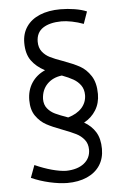

<svg xmlns="http://www.w3.org/2000/svg" viewBox="-54 -764 555 835"><g transform="rotate(-5 224.0 -346.5)"><path d="M368.7 -103Q368.7 -61.5 348.9 -31.2Q329.1 -1 292.2 15.4Q255.4 31.7 205.6 31.7Q170.4 31.2 128.7 21.7Q86.9 12.2 49.8 -4.4L69.8 -58.6Q107.9 -41.5 144 -31.7Q180.2 -22 205.6 -21.5Q254.9 -22.5 283.4 -44.7Q312 -66.9 312.5 -104Q312.5 -130.9 298.3 -148.4Q284.2 -166 263.2 -176.5Q242.2 -187 206.1 -200.7Q162.6 -216.8 136.2 -231.2Q109.9 -245.6 91.1 -272.2Q72.3 -298.8 72.3 -341.3Q72.3 -384.3 93.3 -416.5Q114.3 -448.7 151.9 -465.3Q114.3 -484.9 93.3 -514.2Q72.3 -543.5 72.3 -591.8Q72.3 -632.3 92.8 -662.1Q113.3 -691.9 151.4 -707.8Q189.5 -723.6 241.2 -723.6Q272.9 -723.6 303.7 -718.5Q334.5 -713.4 356 -704.1L337.4 -651.4Q312.5 -660.6 286.9 -665.8Q261.2 -670.9 241.2 -670.9Q189.9 -670.4 160.6 -651.1Q131.3 -631.8 130.9 -591.8Q130.9 -565.4 144.3 -548.1Q157.7 -530.8 178 -520.8Q198.2 -510.7 232.9 -498.5Q277.3 -482.4 304.9 -467.3Q332.5 -452.1 352.3 -421.9Q372.1 -391.6 372.1 -342.3Q372.1 -302.2 353 -271.7Q334 -241.2 301.3 -223.6Q333 -205.6 350.8 -176.8Q368.7 -147.9 368.7 -103ZM234.4 -252Q272.9 -263.2 294.2 -286.6Q315.4 -310.1 315.9 -342.3Q315.9 -367.7 303.7 -385Q291.5 -402.3 272 -413.6Q252.4 -424.8 222.7 -436Q182.6 -431.2 158.2 -406Q133.8 -380.9 132.3 -341.3Q132.3 -315.9 145.8 -299.6Q159.2 -283.2 179 -273.9Q198.7 -264.6 234.4 -252Z"/></g></svg>

Font: Selawik Semilight
Style: Regular
Weight: 300
Designer: Aaron Bell
Foundry: Microsoft Corporation
Version: Version 1.01